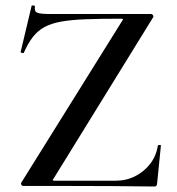

<svg xmlns="http://www.w3.org/2000/svg" viewBox="-20 -676 642 698"><path d="M58 -13 424 -600Q428 -605 427 -606.5Q426 -608 419 -608Q345 -608 292 -606Q239 -604 202.5 -597.5Q166 -591 141.5 -577.5Q117 -564 99.5 -541.5Q82 -519 67 -485Q66 -482 60 -483.5Q54 -485 55 -487L95 -655Q96 -657 102 -656Q108 -655 107 -653Q104 -635 115 -630Q126 -625 164 -625Q224 -625 311 -625Q398 -625 529 -625Q534 -625 536.5 -620Q539 -615 536 -612L175 -27Q171 -22 172 -20.5Q173 -19 179 -19Q251 -19 308 -19Q365 -19 400 -19Q439 -19 471.5 -35.5Q504 -52 526 -80.5Q548 -109 554 -147Q555 -149 560 -149Q565 -149 565 -147L551 -8Q551 -5 549 -1.5Q547 2 542 2Q468 1 385.5 0.5Q303 0 220.5 0Q138 0 64 0Q60 0 57.5 -4.5Q55 -9 58 -13Z"/></svg>

Font: Cormorant SemiBold
Style: Regular
Weight: 600
Designer: Christian Thalmann (Catharsis Fonts)
Foundry: Catharsis Fonts
Version: Version 4.000